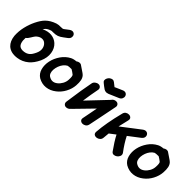

<svg xmlns="http://www.w3.org/2000/svg" viewBox="102 -1691 2597 2597"><g transform="rotate(45 1400.5 -392.0)"><path d="M281 -3Q367 -15 434 -71Q491 -119 533 -208Q572 -295 560 -374Q548 -453 495 -501Q449 -542 386 -548.5Q323 -555 251 -520Q262 -537 273 -549Q297 -573 346 -589Q352 -592 379 -591Q429 -591 460 -602Q493 -614 530 -643L554 -661L573 -675Q601 -695 606.5 -719Q612 -743 601 -762.5Q590 -782 567 -787Q544 -792 516 -773Q504 -765 488 -752L466 -735Q449 -721 439 -718Q433 -716 408 -716Q358 -717 329 -707Q244 -678 192 -626Q150 -584 111 -504Q77 -434 58 -353Q39 -272 44 -188Q54 -95 106 -46Q169 12 281 -3ZM289 -127Q232 -119 203 -145Q177 -169 171 -225Q169 -248 171 -275Q185 -284 195 -297Q205 -311 218 -331Q220 -334 226.5 -345Q233 -356 236 -360Q251 -384 263 -393Q301 -424 337.5 -425Q374 -426 398 -402Q427 -376 434 -332Q441 -288 417 -238Q391 -182 364 -159Q333 -133 289 -127Z M697 -28Q766 11 838 3Q910 -5 973 -54Q1032 -99 1068 -167Q1104 -235 1109 -305Q1113 -364 1105 -401Q1098 -438 1073 -465Q1058 -480 1022 -503Q981 -529 960 -545Q944 -557 922 -554Q900 -551 881 -536Q834 -533 800 -516Q730 -480 684 -413Q638 -346 622 -272Q606 -197 624 -130Q642 -63 697 -28ZM779 -136Q757 -149 747.5 -176.5Q738 -204 740.5 -237.5Q743 -271 755.5 -305.5Q768 -340 789.5 -367.5Q811 -395 839 -410Q845 -413 863 -414Q869 -415 879 -415H890Q901 -415 909 -416L941 -396Q965 -380 973 -372Q988 -357 984 -288Q982 -245 960.5 -206.5Q939 -168 908 -144Q845 -95 779 -136Z M1226 2Q1261 -1 1283 -30Q1290 -35 1296 -42L1528 -280Q1525 -270 1511 -188Q1496 -105 1486 -60Q1479 -30 1494.5 -14Q1510 2 1534.5 2.5Q1559 3 1581.5 -12Q1604 -27 1610 -58Q1615 -78 1646 -234Q1677 -390 1694 -474Q1700 -499 1685 -517.5Q1670 -536 1644 -535Q1606 -535 1582 -501L1581 -499L1320 -224Q1339 -361 1361 -469Q1367 -494 1352 -513Q1336 -532 1310.5 -530.5Q1285 -529 1263 -511.5Q1241 -494 1237 -467Q1209 -330 1171 -55Q1168 -29 1184 -12.5Q1200 4 1226 2ZM1471 -525Q1493 -527 1538 -549Q1585 -571 1631 -589Q1664 -601 1675.5 -624Q1687 -647 1681.5 -669.5Q1676 -692 1656 -703.5Q1636 -715 1607 -705Q1557 -685 1504 -660L1493 -654Q1442 -694 1437 -698Q1419 -712 1399 -709Q1379 -706 1362 -693Q1345 -680 1336 -661Q1327 -642 1328.5 -623.5Q1330 -605 1348 -592L1383 -564Q1403 -548 1404 -549Q1436 -522 1471 -525Z M2091 -20Q2107 2 2131.5 1Q2156 0 2177.5 -16Q2199 -32 2208 -56Q2217 -80 2203 -104Q2122 -212 2076 -305L2233 -425Q2260 -446 2264 -470Q2268 -494 2255.5 -512.5Q2243 -531 2219.5 -534.5Q2196 -538 2168 -517L1907 -317Q1921 -385 1942 -466Q1950 -496 1935 -512.5Q1920 -529 1895.5 -530.5Q1871 -532 1848.5 -518Q1826 -504 1819 -472Q1757 -229 1744 -51Q1743 -21 1761 -8.5Q1779 4 1804 1Q1829 -2 1849.5 -20Q1870 -38 1872 -69Q1875 -112 1880 -155L1965 -220Q2013 -128 2091 -20Z M2363 -28Q2432 11 2504 3Q2576 -5 2639 -54Q2698 -99 2734 -167Q2770 -235 2775 -305Q2779 -364 2771 -401Q2764 -438 2739 -465Q2724 -480 2688 -503Q2647 -529 2626 -545Q2610 -557 2588 -554Q2566 -551 2547 -536Q2500 -533 2466 -516Q2396 -480 2350 -413Q2304 -346 2288 -272Q2272 -197 2290 -130Q2308 -63 2363 -28ZM2445 -136Q2423 -149 2413.5 -176.5Q2404 -204 2406.5 -237.5Q2409 -271 2421.5 -305.5Q2434 -340 2455.5 -367.5Q2477 -395 2505 -410Q2511 -413 2529 -414Q2535 -415 2545 -415H2556Q2567 -415 2575 -416L2607 -396Q2631 -380 2639 -372Q2654 -357 2650 -288Q2648 -245 2626.5 -206.5Q2605 -168 2574 -144Q2511 -95 2445 -136Z"/></g></svg>

Font: Balsamiq Sans
Style: Bold Italic
Weight: 700
Italic angle: -12°
Designer: Michael Angeles
Foundry: Balsamiq SRL
Version: Version 1.020; ttfautohint (v1.8.4.7-5d5b);gftools[0.9.26]